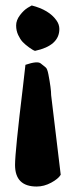

<svg xmlns="http://www.w3.org/2000/svg" viewBox="-20 -568 277 702"><path d="M114 114Q35 114 35 35Q35 -13 64 -252L73 -331Q117 -346 129 -336Q141 -326 147 -321.5Q153 -317 157 -296Q167 -244 167 -220L202 71Q193 86 167 100Q141 114 114 114ZM82 -540 96 -548Q159 -532 186 -494Q197 -479 197 -462Q197 -401 108 -382Q101 -384 86.5 -394.5Q72 -405 63 -414.5Q54 -424 46.5 -440Q39 -456 39 -475Q39 -494 53 -512.5Q67 -531 82 -540Z"/></svg>

Font: Chela One
Style: Regular
Weight: 400
Designer: Miguel Hernandez
Foundry: LatinoType
Version: Version 1.001